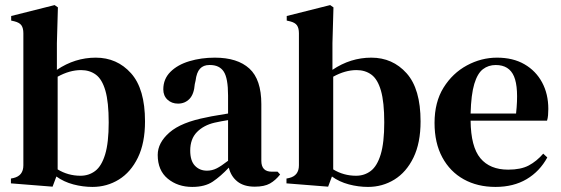

<svg xmlns="http://www.w3.org/2000/svg" viewBox="-20 -722 2209 756"><path d="M187 13 23 0V-19L33 -21Q72 -30 72 -71V-591Q72 -611 64.5 -622Q57 -633 37 -638L24 -641V-659L195 -702L208 -693L204 -552V-447Q275 -495 357 -495Q441 -495 496 -433.5Q551 -372 551 -244Q551 -159 523 -101.5Q495 -44 448 -15Q401 14 344 14Q306 14 268.5 4Q231 -6 202 -27ZM297 -30Q330 -30 355 -49Q380 -68 394 -114Q408 -160 408 -240Q408 -320 395 -365Q382 -410 357.5 -428Q333 -446 299 -446Q254 -446 207 -420V-55Q248 -30 297 -30Z M737 14Q680 14 640.5 -18.5Q601 -51 601 -112Q601 -160 647.5 -200.5Q694 -241 794 -260Q811 -264 833.5 -267.5Q856 -271 878 -275V-346Q878 -414 861 -440Q844 -466 807 -466H804Q781 -466 767.5 -451.5Q754 -437 750 -404L747 -391Q744 -351 726 -332.5Q708 -314 681 -314Q656 -314 639.5 -329.5Q623 -345 623 -370Q623 -411 651 -439Q679 -467 725.5 -481Q772 -495 826 -495Q915 -495 962 -452Q1009 -409 1009 -312V-89Q1009 -46 1050 -46H1073L1083 -35Q1065 -12 1043 0.5Q1021 13 983 13Q940 13 914.5 -7.5Q889 -28 881 -62Q849 -28 818 -7Q787 14 737 14ZM795 -50Q815 -50 833 -59Q851 -68 878 -89V-249Q852 -245 825 -239Q782 -229 755.5 -202Q729 -175 729 -129Q729 -89 747.5 -69.5Q766 -50 795 -50Z M1272 13 1108 0V-19L1118 -21Q1157 -30 1157 -71V-591Q1157 -611 1149.5 -622Q1142 -633 1122 -638L1109 -641V-659L1280 -702L1293 -693L1289 -552V-447Q1360 -495 1442 -495Q1526 -495 1581 -433.5Q1636 -372 1636 -244Q1636 -159 1608 -101.5Q1580 -44 1533 -15Q1486 14 1429 14Q1391 14 1353.5 4Q1316 -6 1287 -27ZM1382 -30Q1415 -30 1440 -49Q1465 -68 1479 -114Q1493 -160 1493 -240Q1493 -320 1480 -365Q1467 -410 1442.5 -428Q1418 -446 1384 -446Q1339 -446 1292 -420V-55Q1333 -30 1382 -30Z M1937 -495Q2000 -495 2045 -469Q2090 -443 2114.5 -397.5Q2139 -352 2139 -293Q2139 -280 2138 -268.5Q2137 -257 2134 -247H1833Q1834 -144 1871.5 -99Q1909 -54 1981 -54Q2031 -54 2062 -70.5Q2093 -87 2119 -117L2135 -102Q2105 -47 2053.5 -16.5Q2002 14 1931 14Q1860 14 1806 -16Q1752 -46 1721.5 -102.5Q1691 -159 1691 -238Q1691 -320 1726.5 -377Q1762 -434 1818.5 -464.5Q1875 -495 1937 -495ZM1932 -466Q1903 -466 1881.5 -449.5Q1860 -433 1847.5 -391.5Q1835 -350 1833 -275H2012Q2023 -376 2004 -421Q1985 -466 1932 -466Z"/></svg>

Font: DeepMind Serif Text
Style: Regular
Weight: 400
Designer: Frank Grießhammer / Modifications: Colophon Foundry
Foundry: Colophon Foundry
Version: Version 5.003; ttfautohint (v1.8.2)